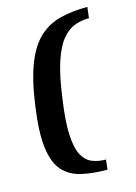

<svg xmlns="http://www.w3.org/2000/svg" viewBox="-96 -581 493 696"><g transform="rotate(-15 151.0 -232.5)"><path d="M297 -486Q267 -486 241.5 -476Q216 -466 194.5 -439.5Q173 -413 156.5 -363Q140 -313 129 -231Q117 -150 119 -99.5Q121 -49 134.5 -22Q148 5 171 15Q194 25 224 25L220 62Q164 62 122 52Q80 42 54 13Q28 -16 20.5 -74.5Q13 -133 27 -230Q40 -325 63.5 -384Q87 -443 121.5 -474Q156 -505 201.5 -516Q247 -527 302 -527Z"/></g></svg>

Font: Genos Thin Medium
Style: Italic
Weight: 500
Italic angle: -8°
Version: Version 1.010